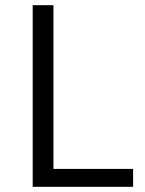

<svg xmlns="http://www.w3.org/2000/svg" viewBox="-20 -720 557 740"><path d="M106 -700H186V-69H493V0H106Z"/></svg>

Font: Alexandria Light
Style: Regular
Weight: 300
Designer: Mohamed Gaber
Foundry: Kief Type Foundry
Version: Version 5.100